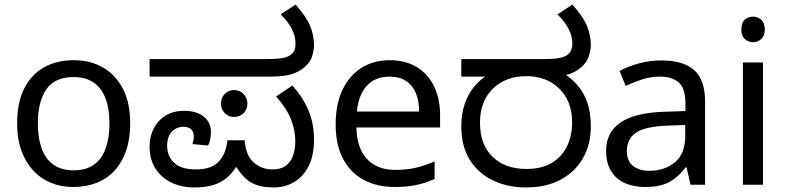

<svg xmlns="http://www.w3.org/2000/svg" viewBox="-20 -810 3451 842"><path d="M551 -269Q551 -202 533.5 -150.5Q516 -99 483.5 -63Q451 -27 404.5 -8.5Q358 10 301 10Q248 10 203 -8.5Q158 -27 125 -63Q92 -99 73.5 -150.5Q55 -202 55 -269Q55 -358 85 -419.5Q115 -481 171 -513.5Q227 -546 304 -546Q377 -546 432.5 -513.5Q488 -481 519.5 -419.5Q551 -358 551 -269ZM146 -269Q146 -206 162.5 -159.5Q179 -113 214 -88Q249 -63 303 -63Q357 -63 392 -88Q427 -113 443.5 -159.5Q460 -206 460 -269Q460 -333 443 -378Q426 -423 391.5 -447.5Q357 -472 302 -472Q220 -472 183 -418Q146 -364 146 -269Z M831 12Q775 12 730.5 -10Q686 -32 661 -72Q636 -112 636 -167Q636 -211 654 -246.5Q672 -282 706 -303Q740 -324 788 -324Q841 -324 873 -299Q905 -274 905 -231Q905 -215 902 -199Q899 -183 892 -172L824 -178Q826 -186 828 -194.5Q830 -203 830 -210Q830 -232 818 -243Q806 -254 785 -254Q754 -254 733.5 -232.5Q713 -211 713 -170Q713 -125 744 -96Q775 -67 839 -67Q908 -67 940 -102Q972 -137 977 -195H1053Q1058 -128 1092.5 -97.5Q1127 -67 1175 -67Q1211 -67 1233 -83Q1255 -99 1265 -127.5Q1275 -156 1275 -191Q1275 -237 1257 -284.5Q1239 -332 1191 -387L1262 -435Q1308 -384 1332.5 -326.5Q1357 -269 1357 -198Q1357 -126 1332.5 -79.5Q1308 -33 1268 -10.5Q1228 12 1182 12Q1131 12 1099 -1Q1067 -14 1045 -39.5Q1023 -65 1001 -101L1032 -105Q1006 -57 976.5 -32Q947 -7 911.5 2.5Q876 12 831 12ZM1006 -297Q982 -297 965.5 -314Q949 -331 949 -355Q949 -381 965.5 -398Q982 -415 1006 -415Q1031 -415 1048 -398Q1065 -381 1065 -355Q1065 -331 1048 -314Q1031 -297 1006 -297ZM636 -474V-551H1146Q1200 -551 1222 -556Q1244 -561 1254 -569Q1268 -579 1272 -591.5Q1276 -604 1276 -618Q1276 -651 1260 -682.5Q1244 -714 1211 -747L1276 -790Q1323 -738 1340 -696.5Q1357 -655 1357 -612Q1357 -593 1349.5 -565.5Q1342 -538 1316 -516Q1291 -494 1256.5 -484Q1222 -474 1164 -474Z M1689 -546Q1758 -546 1807.5 -516Q1857 -486 1883.5 -431.5Q1910 -377 1910 -304V-251H1543Q1545 -160 1589.5 -112.5Q1634 -65 1714 -65Q1765 -65 1804.5 -74.5Q1844 -84 1886 -102V-25Q1845 -7 1805 1.5Q1765 10 1710 10Q1634 10 1575.5 -21Q1517 -52 1484.5 -113.5Q1452 -175 1452 -264Q1452 -352 1481.5 -415Q1511 -478 1564.5 -512Q1618 -546 1689 -546ZM1688 -474Q1625 -474 1588.5 -433.5Q1552 -393 1545 -321H1818Q1818 -367 1804 -401Q1790 -435 1761.5 -454.5Q1733 -474 1688 -474Z M2287 12Q2206 12 2141.5 -19Q2077 -50 2040 -109.5Q2003 -169 2003 -255Q2003 -312 2018.5 -356Q2034 -400 2062 -433Q2090 -466 2129 -488L2147 -474H2003V-551H2359Q2413 -551 2435 -556Q2457 -561 2468 -569Q2481 -579 2485.5 -591.5Q2490 -604 2490 -618Q2490 -651 2474 -682.5Q2458 -714 2425 -747L2490 -790Q2537 -738 2554 -696.5Q2571 -655 2571 -612Q2571 -593 2563 -565.5Q2555 -538 2530 -516Q2517 -504 2499 -494.5Q2481 -485 2457 -480L2452 -488Q2490 -464 2516.5 -431.5Q2543 -399 2557 -356Q2571 -313 2571 -255Q2571 -177 2537 -117Q2503 -57 2439.5 -22.5Q2376 12 2287 12ZM2288 -69Q2356 -69 2400.5 -96Q2445 -123 2467 -169.5Q2489 -216 2489 -272Q2489 -337 2462.5 -382.5Q2436 -428 2391 -452Q2346 -476 2289 -476Q2227 -476 2181 -450.5Q2135 -425 2110 -379.5Q2085 -334 2085 -272Q2085 -175 2140.5 -122Q2196 -69 2288 -69Z M2880 -545Q2978 -545 3025 -502Q3072 -459 3072 -365V0H3008L2991 -76H2987Q2964 -47 2939.5 -27.5Q2915 -8 2883.5 1Q2852 10 2807 10Q2759 10 2720.5 -7Q2682 -24 2660 -59.5Q2638 -95 2638 -149Q2638 -229 2701 -272.5Q2764 -316 2895 -320L2986 -323V-355Q2986 -422 2957 -448Q2928 -474 2875 -474Q2833 -474 2795 -461.5Q2757 -449 2724 -433L2697 -499Q2732 -518 2780 -531.5Q2828 -545 2880 -545ZM2906 -259Q2806 -255 2767.5 -227Q2729 -199 2729 -148Q2729 -103 2756.5 -82Q2784 -61 2827 -61Q2895 -61 2940 -98.5Q2985 -136 2985 -214V-262Z M3326 -536V0H3238V-536ZM3283 -737Q3303 -737 3318.5 -723.5Q3334 -710 3334 -681Q3334 -653 3318.5 -639Q3303 -625 3283 -625Q3261 -625 3246 -639Q3231 -653 3231 -681Q3231 -710 3246 -723.5Q3261 -737 3283 -737Z"/></svg>

Font: lkannada25
Style: Book
Weight: 400
Designer: Jelle Bosma - Monotype Design Team
Foundry: Monotype Imaging Inc.
Version: Version 2.003